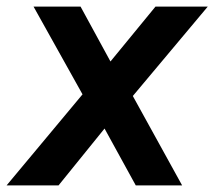

<svg xmlns="http://www.w3.org/2000/svg" viewBox="-47 -564 652 584"><path d="M131 0 271 -173 366 0H507L357 -272L585 -544H426L289 -377L198 -544H55L204 -277L-27 0Z"/></svg>

Font: Plus Jakarta Sans
Style: Bold Italic
Weight: 700
Italic angle: -8°
Designer: Gumpita Rahayu
Foundry: Tokotype
Version: Version 2.071;gftools[0.9.30]